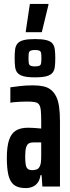

<svg xmlns="http://www.w3.org/2000/svg" viewBox="-20 -955 357 983"><path d="M112 8Q72 8 51.5 -8.5Q31 -25 23 -59Q15 -93 15 -147Q15 -203 26 -237Q37 -271 60.5 -286Q84 -301 123 -301Q132 -301 141.5 -300.5Q151 -300 160.5 -299.5Q170 -299 178 -298Q186 -297 191 -297V-335Q191 -369 189 -389Q187 -409 180.5 -419Q174 -429 159.5 -432Q145 -435 119 -435Q99 -435 82.5 -434Q66 -433 53.5 -432Q41 -431 33 -429V-508Q49 -510 79.5 -514Q110 -518 149 -518Q179 -518 202 -513Q225 -508 241 -495Q257 -482 267.5 -461Q278 -440 282.5 -408.5Q287 -377 287 -333V0H197L193 -58H187Q184 -34 173 -19.5Q162 -5 146 1.5Q130 8 112 8ZM145 -84Q155 -84 164.5 -86.5Q174 -89 180 -97Q186 -105 189 -120Q191 -138 191 -154.5Q191 -171 191 -194V-226H152Q136 -226 127 -220.5Q118 -215 113.5 -199.5Q109 -184 109 -153Q109 -129 111.5 -113.5Q114 -98 121.5 -91Q129 -84 145 -84ZM159 -559Q122 -559 101 -564.5Q80 -570 70 -581.5Q60 -593 57.5 -611.5Q55 -630 55 -657Q55 -684 57.5 -702.5Q60 -721 70 -732.5Q80 -744 101 -749.5Q122 -755 159 -755Q196 -755 217.5 -749.5Q239 -744 248.5 -732.5Q258 -721 260.5 -702.5Q263 -684 263 -657Q263 -630 260.5 -611.5Q258 -593 248 -581.5Q238 -570 217 -564.5Q196 -559 159 -559ZM159 -615Q175 -615 182 -618.5Q189 -622 190.5 -631.5Q192 -641 192 -657Q192 -674 190.5 -683Q189 -692 182 -695.5Q175 -699 159 -699Q144 -699 136.5 -695.5Q129 -692 127.5 -683Q126 -674 126 -657Q126 -641 127.5 -631.5Q129 -622 136.5 -618.5Q144 -615 159 -615ZM112 -790V-795L133 -935H228V-930L194 -790Z"/></svg>

Font: Saira UltraCondensed
Style: Bold
Weight: 700
Width: 1
Designer: Hector Gatti with collaboration of the Omnibus-Type team
Foundry: Omnibus-Type
Version: Version 1.101